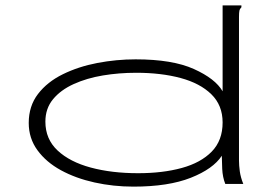

<svg xmlns="http://www.w3.org/2000/svg" viewBox="-20 -685 1040 715"><path d="M477 10Q402 10 332 -5.5Q262 -21 207 -51Q152 -81 119.5 -125.5Q87 -170 87 -227Q87 -290 121.5 -335Q156 -380 214 -408.5Q272 -437 342.5 -450.5Q413 -464 485 -464Q622 -464 702 -428Q782 -392 809 -345V-665H879V-658Q873 -652 871.5 -645Q870 -638 870 -621V-87Q870 -69 873 -47Q876 -25 886 0H819Q809 -25 807.5 -56Q806 -87 806 -105Q774 -56 690.5 -23Q607 10 477 10ZM494 -40Q586 -40 657 -59.5Q728 -79 768.5 -120.5Q809 -162 809 -229Q809 -293 767 -334Q725 -375 652.5 -394.5Q580 -414 487 -414Q423 -414 363 -404Q303 -394 254.5 -372Q206 -350 177.5 -315.5Q149 -281 149 -232Q149 -167 194.5 -124.5Q240 -82 318 -61Q396 -40 494 -40Z"/></svg>

Font: Inconsolata UltraExpanded Light
Style: Regular
Weight: 300
Width: 9
Monospace: yes
Designer: Raph Levien, Cyreal, Brenton Simpson
Foundry: Raph Levien, Cyreal, Google
Version: Version 3.001; ttfautohint (v1.8.2.53-6de2)